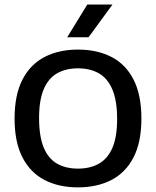

<svg xmlns="http://www.w3.org/2000/svg" viewBox="-20 -822 690 850"><path d="M325 7.5Q240.5 7.5 177.5 -25Q114.5 -57.5 79.5 -125Q44.5 -192.5 44.5 -297Q44.5 -402 79.5 -469.8Q114.5 -537.5 177.8 -570Q241 -602.5 325 -602.5Q410 -602.5 473.2 -570Q536.5 -537.5 571.2 -469.8Q606 -402 606 -297Q606 -192.5 571 -125Q536 -57.5 472.8 -25Q409.5 7.5 325 7.5ZM325 -75.5Q378.5 -75.5 417.5 -97.2Q456.5 -119 477.5 -167.2Q498.5 -215.5 498.5 -295Q498.5 -377 477.2 -426.5Q456 -476 417 -497.8Q378 -519.5 325 -519.5Q272.5 -519.5 233.8 -498Q195 -476.5 174 -428Q153 -379.5 153 -300Q153 -217.5 173.8 -168.2Q194.5 -119 233.2 -97.2Q272 -75.5 325 -75.5ZM277.5 -657 366.5 -802H478L372 -657Z"/></svg>

Font: Encode Sans SC Medium
Style: Regular
Weight: 500
Version: Version 3.002